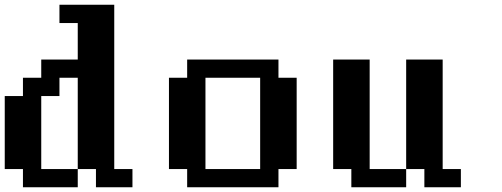

<svg xmlns="http://www.w3.org/2000/svg" viewBox="-20 -789 2116 809"><path d="M76.7 0V-76.7H0V-384.3H76.7V-461.4H153.8V-538.1H307.6V-691.9H230.5V-769H461.4V-76.7H538.1V0H384.3V-76.7H307.6V-461.4H230.5V-384.3H153.8V-76.7H307.6V0Z M1076.2 -76.7V-461.4H845.7V-76.7ZM768.6 0V-76.7H691.9V-461.4H768.6V-538.1H1153.3V-461.4H1230V-76.7H1153.3V0Z M1460.4 0V-76.7H1383.8V-538.1H1537.6V-76.7H1691.4V0ZM1768.1 0V-76.7H1691.4V-538.1H1845.2V-76.7H1921.9V0Z"/></svg>

Font: Good Old DOS
Style: Regular
Weight: 400
Designer: Vasily Draigo
Foundry: Vasily Draigo
Version: 1.0